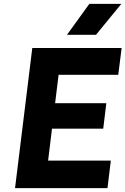

<svg xmlns="http://www.w3.org/2000/svg" viewBox="-20 -976 651 996"><path d="M58 0 147.5 -727H611L593.5 -588H234.5L288.5 -625L262 -409L216.5 -440.5H531.5L515.5 -308.5H207L253.5 -339.5L225 -105.5L180 -143H555L537.5 0ZM478 -795.5H327.5L443.5 -956H609.5Z"/></svg>

Font: Spline Sans Mono
Style: Bold Italic
Weight: 700
Italic angle: -4°
Monospace: yes
Version: Version 1.004